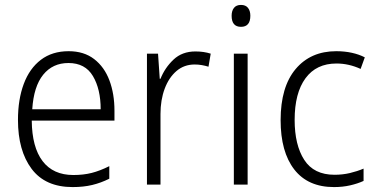

<svg xmlns="http://www.w3.org/2000/svg" viewBox="-20 -750 1529 780"><path d="M259 -542Q321 -542 362.5 -510Q404 -478 424.5 -423.5Q445 -369 445 -300V-260H109Q110 -152 153 -95.5Q196 -39 278 -39Q319 -39 352.5 -47.5Q386 -56 424 -75V-24Q390 -7 354.5 1.5Q319 10 275 10Q164 10 108.5 -64Q53 -138 53 -263Q53 -346 76.5 -409Q100 -472 146 -507Q192 -542 259 -542ZM258 -494Q194 -494 155.5 -446.5Q117 -399 111 -306H389Q389 -388 357.5 -441Q326 -494 258 -494Z M774 -541Q808 -541 836 -532L827 -479Q814 -483 800 -485.5Q786 -488 771 -488Q728 -488 697 -461.5Q666 -435 649 -389.5Q632 -344 632 -287V0H577V-532H622L629 -430H632Q650 -475 685 -508Q720 -541 774 -541Z M959 -730Q978 -730 987.5 -718Q997 -706 997 -686Q997 -641 959 -641Q921 -641 921 -686Q921 -706 930.5 -718Q940 -730 959 -730ZM986 -532V0H930V-532Z M1337 10Q1231 10 1175.5 -61.5Q1120 -133 1120 -262Q1120 -397 1181 -469.5Q1242 -542 1346 -542Q1380 -542 1409.5 -535.5Q1439 -529 1462 -517L1445 -470Q1397 -492 1347 -492Q1265 -492 1221 -432Q1177 -372 1177 -263Q1177 -161 1216 -100.5Q1255 -40 1339 -40Q1372 -40 1401.5 -47Q1431 -54 1457 -65V-15Q1433 -4 1402.5 3Q1372 10 1337 10Z"/></svg>

Font: Noto Sans Myanmar SemiCondensed Light
Style: Regular
Weight: 300
Width: 4
Designer: Monotype Design Team
Foundry: Monotype Imaging Inc.
Version: Version 2.107; ttfautohint (v1.8.4.7-5d5b)